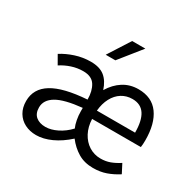

<svg xmlns="http://www.w3.org/2000/svg" viewBox="-156 -889 1097 1076"><g transform="rotate(30 392.5 -351.0)"><path d="M263.2 -498Q320.8 -498 353.3 -471.7Q385.7 -445.3 401.9 -394.5Q431.6 -443.8 474.4 -470.9Q517.1 -498 571.8 -498Q658.7 -498 702.9 -437.3Q747.1 -376.5 747.1 -269Q747.1 -241.2 744.1 -223.6H428.7Q430.7 -173.8 450.9 -135.5Q471.2 -97.2 504.9 -75.9Q538.6 -54.7 580.1 -54.7Q612.8 -54.7 640.6 -64.9Q668.5 -75.2 698.7 -94.7L728 -38.1Q691.4 -14.6 653.6 -1.2Q615.7 12.2 569.8 12.2Q513.7 12.2 472.2 -12.7Q430.7 -37.6 398.9 -79.1Q350.1 -34.7 298.8 -11.2Q247.6 12.2 201.2 12.2Q160.2 12.2 127.7 -4.4Q95.2 -21 76.7 -52.2Q58.1 -83.5 58.1 -126Q58.1 -206.1 130.1 -250.2Q202.1 -294.4 352.5 -304.7Q352.5 -359.4 330.3 -395Q308.1 -430.7 252.9 -430.7Q214.8 -430.7 178.5 -418.7Q142.1 -406.7 111.8 -386.7L79.6 -442.9Q116.7 -466.8 164.6 -482.4Q212.4 -498 263.2 -498ZM569.8 -433.6Q531.7 -433.6 501.2 -414.6Q470.7 -395.5 451.9 -360.1Q433.1 -324.7 428.7 -277.3H675.8Q675.8 -354.5 649.9 -394Q624 -433.6 569.8 -433.6ZM371.6 -128.4Q362.8 -147.9 357.7 -174.8Q352.5 -201.7 352.5 -229.5V-251Q239.7 -239.7 189.2 -209.7Q138.7 -179.7 138.7 -131.3Q138.7 -92.3 161.9 -73Q185.1 -53.7 223.6 -53.7Q258.8 -53.7 298.8 -73.5Q338.9 -93.3 371.6 -128.4ZM314.9 -573.2 404.8 -713.9H490.2L377.4 -573.2Z"/></g></svg>

Font: Varta
Style: Regular
Weight: 400
Designer: Joana Correia, Viktoriya Grabowska, Eben Sorkin
Foundry: Sorkin Type
Version: Version 1.002; ttfautohint (v1.3) -l 8 -r 24 -G 200 -x 12 -H